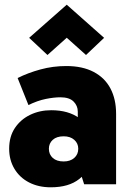

<svg xmlns="http://www.w3.org/2000/svg" viewBox="-20 -784 553 817"><path d="M196 13Q144 13 104 -7.5Q64 -28 41.5 -65.5Q19 -103 19 -151Q19 -203 43.5 -239.5Q68 -276 108.5 -295.5Q149 -315 198 -315Q271 -315 317 -281.5Q363 -248 377 -183L311 -198V-309Q311 -334 293 -352Q275 -370 237 -370Q210 -370 175 -363Q140 -356 101 -337L55 -452Q99 -474 152 -488.5Q205 -503 262 -503Q331 -503 378.5 -478Q426 -453 450 -407.5Q474 -362 474 -300V0H338L307 -97L377 -119Q362 -58 317.5 -22.5Q273 13 196 13ZM251 -97Q279 -97 296 -112Q313 -127 313 -151Q313 -174 296 -189Q279 -204 251 -204Q221 -204 204.5 -189Q188 -174 188 -151Q188 -127 204.5 -112Q221 -97 251 -97ZM182 -550 104 -623 264 -764 423 -623 346 -550 232 -652H296Z"/></svg>

Font: Gabarito ExtraBold
Style: Regular
Weight: 800
Designer: Leandro Assis / Alvaro Franca / Felipe Casaprima
Foundry: Naipe Foundry
Version: Version 1.000